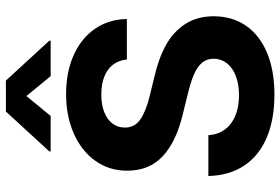

<svg xmlns="http://www.w3.org/2000/svg" viewBox="-174 -794 977 670"><g transform="rotate(-90 315.0 -458.5)"><path d="M321 -593.9Q284.8 -593.9 258.8 -583.5Q232.7 -573.2 219.2 -554.8Q205.6 -536.4 205.4 -513Q204.6 -477.3 234.8 -457.1Q265.1 -436.9 318.4 -424.4L382.1 -408.9Q447.1 -394 493.7 -368.1Q540.3 -342.2 567 -300.6Q593.6 -259.1 593.8 -201.7Q593.6 -137.3 561 -89.5Q528.3 -41.8 466.8 -15.9Q405.2 10.1 320 10.1Q234.2 10.1 171.4 -16.2Q108.6 -42.5 73.5 -94.2Q38.3 -145.9 36.3 -220.4H178.8Q181.1 -185.6 199.4 -161.7Q217.6 -137.8 248.1 -125.7Q278.6 -113.5 318.4 -113.5Q356.4 -113.5 385.4 -124.7Q414.3 -135.9 429.9 -155.9Q445.4 -176 445.6 -202.3Q445.4 -225.7 431.7 -242.2Q418 -258.6 391.9 -270.1Q365.9 -281.6 324.6 -291.7L247.2 -310.8Q154.2 -333.5 104.4 -380.6Q54.7 -427.7 54.9 -503.4Q54.7 -566.3 89.2 -614.7Q123.8 -663.2 184.5 -690Q245.2 -716.9 322.2 -716.9Q399.5 -716.9 458.7 -690.1Q517.9 -663.4 550.5 -615.3Q583.2 -567.1 584.1 -504.8H443Q440.2 -532.9 425 -552.9Q409.9 -573 383.4 -583.4Q356.8 -593.9 321 -593.9ZM315.3 -855.4 245.8 -770.7H122.2V-775.5L261.3 -926.9H369.3L508.4 -775.5V-770.7H384.8Z"/></g></svg>

Font: Pretendard Variable
Style: Regular
Weight: 400
Designer: Base glyphs from Inter by Rasmus Andersson; Hangul glyphs from Noto Sans CJK(Source Han Sans) by Jang Soo-young and Kang
Foundry: Kil Hyung-jin
Version: Version 1.100;FEAKit 1.0